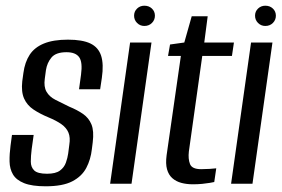

<svg xmlns="http://www.w3.org/2000/svg" viewBox="-20 -644 989 673"><path d="M140 9Q92 9 64.5 -2Q37 -13 25.5 -32.5Q14 -52 13.5 -78Q13 -104 17 -134L22 -171H98L91 -121Q88 -97 88 -77.5Q88 -58 100 -46.5Q112 -35 145 -35Q175 -35 190 -46Q205 -57 211 -74Q217 -91 219 -106L223 -137Q227 -162 220 -179Q213 -196 195.5 -208.5Q178 -221 149 -233Q120 -245 97.5 -260Q75 -275 64.5 -298.5Q54 -322 58 -359L62 -388Q67 -426 84 -452Q101 -478 134 -491.5Q167 -505 218 -505Q269 -505 297 -491.5Q325 -478 334.5 -448.5Q344 -419 337 -371L331 -331H257L264 -382Q270 -426 257.5 -443.5Q245 -461 213 -461Q176 -461 160.5 -442.5Q145 -424 141 -398L137 -368Q133 -340 143 -322.5Q153 -305 174.5 -294Q196 -283 223 -270Q250 -259 270.5 -245Q291 -231 300.5 -208Q310 -185 305 -145L302 -121Q298 -85 282.5 -55.5Q267 -26 233.5 -8.5Q200 9 140 9Z M366 0 436 -495H511L441 0ZM486 -553Q471 -553 460.5 -563.5Q450 -574 450 -589Q450 -604 460.5 -614Q471 -624 486 -624Q502 -624 512.5 -614Q523 -604 523 -589Q523 -574 512.5 -563.5Q502 -553 486 -553Z M656 2Q634 2 615.5 -3Q597 -8 584 -19.5Q571 -31 565.5 -50.5Q560 -70 564 -100L614 -448H569L576 -488L626 -495L652 -587H708L696 -495H800L793 -448H689L642 -113Q639 -87 646 -69Q653 -51 685 -51Q698 -51 715 -52Q732 -53 738 -54L731 -6Q727 -5 715.5 -3Q704 -1 688.5 0.5Q673 2 656 2Z M790 0 860 -495H935L865 0ZM910 -553Q895 -553 884.5 -563.5Q874 -574 874 -589Q874 -604 884.5 -614Q895 -624 910 -624Q926 -624 936.5 -614Q947 -604 947 -589Q947 -574 936.5 -563.5Q926 -553 910 -553Z"/></svg>

Font: Alumni Sans Thin Medium
Style: Italic
Weight: 500
Italic angle: -8°
Version: Version 1.016